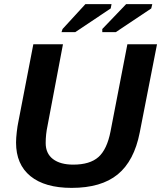

<svg xmlns="http://www.w3.org/2000/svg" viewBox="-20 -903 783 933"><path d="M336 -103Q417 -103 458.5 -140Q500 -177 517 -264L599 -688H743L659 -259Q632 -121 552 -55.5Q472 10 328 10Q198 10 128 -47Q58 -104 58 -210Q58 -232 61.5 -262Q65 -292 69 -310L142 -688H286L211 -292Q202 -250 202 -208Q202 -157 237.5 -130Q273 -103 336 -103ZM279 -747 284 -762 395 -883H522L518 -862L346 -747ZM477 -747V-762L593 -883H720L715 -862L543 -747Z"/></svg>

Font: Libra Sans Modern
Style: Bold Italic
Weight: 700
Italic angle: -12°
Foundry: Stefan Peev, Context Ltd
Version: Version 1.000